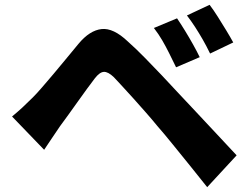

<svg xmlns="http://www.w3.org/2000/svg" viewBox="-20 -774 1040 796"><path d="M714 -698Q729 -676 746.5 -647.5Q764 -619 780.5 -589.5Q797 -560 808 -537L710 -495Q694 -528 680.5 -555Q667 -582 652.5 -607Q638 -632 618 -658ZM849 -754Q865 -733 883 -704.5Q901 -676 918 -648Q935 -620 947 -598L851 -552Q835 -585 820 -611Q805 -637 789.5 -661Q774 -685 755 -710ZM30 -291Q53 -310 72.5 -328Q92 -346 116 -370Q133 -387 154.5 -412Q176 -437 201.5 -467Q227 -497 253.5 -529.5Q280 -562 306 -593Q352 -648 401 -653.5Q450 -659 510 -602Q546 -570 581 -534Q616 -498 650 -462.5Q684 -427 714 -394Q748 -358 790.5 -312.5Q833 -267 878 -219Q923 -171 961 -130L839 2Q806 -40 769 -85.5Q732 -131 696.5 -175Q661 -219 632 -252Q610 -279 584 -308.5Q558 -338 532.5 -366.5Q507 -395 485.5 -418Q464 -441 452 -454Q428 -477 410.5 -476Q393 -475 373 -449Q359 -431 340.5 -405.5Q322 -380 302 -352Q282 -324 263 -297.5Q244 -271 229 -251Q212 -226 194.5 -200Q177 -174 163 -153Z"/></svg>

Font: Noto Sans JP ExtraBold
Style: Regular
Weight: 800
Designer: Ryoko NISHIZUKA  (kana, bopomofo & ideographs); Paul D. Hunt (Latin, Greek & Cyrillic); Sandoll Communications , Soo-you
Foundry: Adobe
Version: Version 2.004-H2;hotconv 1.0.118;makeotfexe 2.5.65603